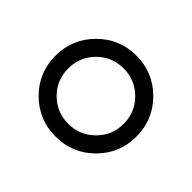

<svg xmlns="http://www.w3.org/2000/svg" viewBox="-103 -545 692 692"><g transform="rotate(45 243.0 -198.5)"><path d="M242.7 7.8Q157.2 7.8 96.9 -52.2Q36.6 -112.3 36.6 -198.2Q36.6 -284.2 96.9 -344.5Q157.2 -404.8 242.7 -404.8Q328.6 -404.8 388.9 -344.5Q449.2 -284.2 449.2 -198.2Q449.2 -112.3 388.9 -52.2Q328.6 7.8 242.7 7.8ZM384.3 -198.2Q384.3 -257.3 342.8 -298.6Q301.3 -339.8 242.7 -339.8Q184.1 -339.8 142.8 -298.6Q101.6 -257.3 101.6 -198.2Q101.6 -139.2 142.8 -98.1Q184.1 -57.1 242.7 -57.1Q301.3 -57.1 342.8 -98.4Q384.3 -139.6 384.3 -198.2Z"/></g></svg>

Font: Now
Style: Regular
Weight: 400
Designer: Alfredo Marco Pradil
Foundry: Alfredo Marco Pradil
Version: Version 1.200;hotconv 1.0.109;makeotfexe 2.5.65596